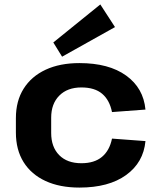

<svg xmlns="http://www.w3.org/2000/svg" viewBox="-20 -834 713 864"><path d="M337.4 10.1Q249 10.1 184.9 -19.5Q120.8 -49.1 86.1 -104.5Q51.5 -159.9 51.5 -237.6V-302.4Q51.5 -379.6 86.4 -435Q121.3 -490.4 185.4 -520.3Q249.4 -550.1 337.4 -550.1Q469.8 -550.1 547.7 -493.9Q625.6 -437.7 634.6 -340.9L484 -329.7Q473.1 -383.8 439.6 -412.1Q406.1 -440.5 346.2 -440.5Q283.2 -440.5 246.8 -403.7Q210.3 -367 210.3 -304.4V-235.6Q210.3 -172.6 246.3 -136Q282.2 -99.5 346.2 -99.5Q404.7 -99.5 438.9 -128.1Q473.1 -156.7 484 -210.3L634.6 -199.1Q625.6 -102.8 547.5 -46.3Q469.3 10.1 337.4 10.1ZM497.5 -712.1 259.4 -578.9 219.9 -642.9 431.4 -814Z"/></svg>

Font: Pathway Extreme 8pt Thin 12pt
Style: Regular
Weight: 100
Version: Version 1.001;gftools[0.9.26]